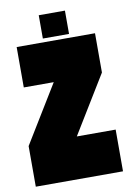

<svg xmlns="http://www.w3.org/2000/svg" viewBox="-85 -800 575 852"><g transform="rotate(-10 202.5 -373.5)"><path d="M151 -642H269V-747H151ZM399 0V-188H224L383 -448V-625H30V-443H165L6 -183V0Z"/></g></svg>

Font: Blinker Headline
Style: Regular
Weight: 900
Width: 4
Designer: Juergen Huber
Foundry: supertype
Version: Version 1.015;PS 1.15;hotconv 1.0.88;makeotf.lib2.5.647800